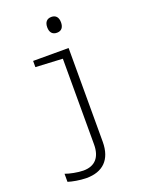

<svg xmlns="http://www.w3.org/2000/svg" viewBox="-179 -831 888 1164"><g transform="rotate(-20 265.0 -249.5)"><path d="M304 -643C334 -643 348 -663 348 -694C348 -726 333 -745 304 -745C274 -745 259 -726 259 -694C259 -662 274 -643 304 -643ZM172 246C275 246 338 189 338 73V-532H109V-492L283 -483V70C283 151 245 197 169 197C133 197 80 186 54 176V228C78 236 128 246 172 246Z"/></g></svg>

Font: Noto Sans Mono Condensed Light
Style: Regular
Weight: 300
Width: 3
Designer: Monotype Design Team
Foundry: Monotype Imaging Inc.
Version: Version 2.014